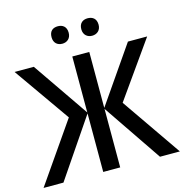

<svg xmlns="http://www.w3.org/2000/svg" viewBox="-128 -1029 1100 1147"><g transform="rotate(-15 422.0 -455.5)"><path d="M279 -857C279 -821 302 -803 332 -803C360 -803 385 -821 385 -857C385 -896 360 -911 332 -911C302 -911 279 -896 279 -857ZM463 -857C463 -821 488 -803 516 -803C545 -803 570 -821 570 -857C570 -896 545 -911 516 -911C488 -911 463 -896 463 -857ZM255 -368 0 0H123L369 -362V0H474V-362L720 0H843L588 -369L832 -714H713L474 -368V-714H369V-368L131 -714H12Z"/></g></svg>

Font: Noto Sans Thai Medium
Style: Regular
Weight: 500
Designer: Monotype Design Team
Foundry: Monotype Imaging Inc.
Version: Version 1.901